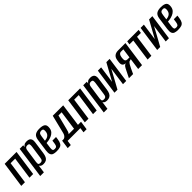

<svg xmlns="http://www.w3.org/2000/svg" viewBox="370 -1932 3476 3476"><g transform="rotate(-45 2108.5 -193.5)"><path d="M1 0 71 -495H375L305 0H211L272 -427H155L95 0Z M370 116 455 -495H546L542 -454Q554 -473 575 -488Q596 -503 639 -503Q678 -503 701.5 -489.5Q725 -476 734 -449.5Q743 -423 737 -382L703 -140Q696 -90 680.5 -57.5Q665 -25 637.5 -9.5Q610 6 568 6Q531 6 512 -6Q493 -18 485 -35L464 116ZM542 -49Q568 -49 580.5 -58.5Q593 -68 598.5 -84.5Q604 -101 606 -120L642 -371Q643 -386 643.5 -399Q644 -412 641 -422Q638 -432 627.5 -437.5Q617 -443 597 -443Q578 -443 566 -436.5Q554 -430 547 -419Q540 -408 537 -395.5Q534 -383 533 -372L496 -116Q494 -97 495 -81Q496 -65 506.5 -57Q517 -49 542 -49Z M898 11Q849 11 817.5 -1Q786 -13 774 -46.5Q762 -80 771 -143L804 -379Q815 -450 855 -476Q895 -502 962 -502Q1048 -502 1081.5 -473Q1115 -444 1102 -369Q1094 -325 1067 -297Q1040 -269 1003.5 -254Q967 -239 932 -232.5Q897 -226 874 -225L859 -118Q854 -76 863 -59.5Q872 -43 904 -43Q936 -43 950 -58.5Q964 -74 970 -116L979 -181H1072L1065 -129Q1057 -72 1038.5 -41.5Q1020 -11 986.5 0Q953 11 898 11ZM882 -275Q897 -277 916 -280.5Q935 -284 954 -294Q973 -304 987.5 -322Q1002 -340 1008 -369Q1015 -404 1008.5 -428Q1002 -452 966 -452Q934 -452 917.5 -435.5Q901 -419 895 -370Z M1079 111 1103 -56H1142Q1154 -58 1168 -67Q1182 -76 1195.5 -95.5Q1209 -115 1216 -147L1302 -495H1569L1508 -56H1587L1563 111H1484L1497 17H1171L1158 111ZM1268 -56H1408L1460 -426H1379L1311 -157Q1304 -130 1294.5 -99Q1285 -68 1268 -56Z M1628 0 1698 -495H2002L1932 0H1838L1899 -427H1782L1722 0Z M1997 116 2082 -495H2173L2169 -454Q2181 -473 2202 -488Q2223 -503 2266 -503Q2305 -503 2328.5 -489.5Q2352 -476 2361 -449.5Q2370 -423 2364 -382L2330 -140Q2323 -90 2307.5 -57.5Q2292 -25 2264.5 -9.5Q2237 6 2195 6Q2158 6 2139 -6Q2120 -18 2112 -35L2091 116ZM2169 -49Q2195 -49 2207.5 -58.5Q2220 -68 2225.5 -84.5Q2231 -101 2233 -120L2269 -371Q2270 -386 2270.5 -399Q2271 -412 2268 -422Q2265 -432 2254.5 -437.5Q2244 -443 2224 -443Q2205 -443 2193 -436.5Q2181 -430 2174 -419Q2167 -408 2164 -395.5Q2161 -383 2160 -372L2123 -116Q2121 -97 2122 -81Q2123 -65 2133.5 -57Q2144 -49 2169 -49Z M2387 0 2457 -495H2541L2495 -169L2674 -495H2758L2688 0H2605L2653 -347Q2606 -260 2559.5 -173.5Q2513 -87 2464 0Z M2757 0 2840 -166Q2857 -199 2873.5 -214Q2890 -229 2911 -231Q2866 -235 2846 -260.5Q2826 -286 2834 -342L2839 -377Q2847 -438 2882 -466.5Q2917 -495 2973 -495H3163L3093 0H2994L3025 -221L2979 -207Q2959 -190 2943 -162.5Q2927 -135 2911 -101L2864 0ZM2980 -260H3031L3056 -442H2990Q2968 -442 2952.5 -421.5Q2937 -401 2933 -371L2929 -347Q2923 -297 2937 -278.5Q2951 -260 2980 -260Z M3236 0 3296 -427H3197L3208 -495H3501L3491 -427H3392L3332 0Z M3481 0 3551 -495H3635L3589 -169L3768 -495H3852L3782 0H3699L3747 -347Q3700 -260 3653.5 -173.5Q3607 -87 3558 0Z M4006 11Q3957 11 3925.5 -1Q3894 -13 3882 -46.5Q3870 -80 3879 -143L3912 -379Q3923 -450 3963 -476Q4003 -502 4070 -502Q4156 -502 4189.5 -473Q4223 -444 4210 -369Q4202 -325 4175 -297Q4148 -269 4111.5 -254Q4075 -239 4040 -232.5Q4005 -226 3982 -225L3967 -118Q3962 -76 3971 -59.5Q3980 -43 4012 -43Q4044 -43 4058 -58.5Q4072 -74 4078 -116L4087 -181H4180L4173 -129Q4165 -72 4146.5 -41.5Q4128 -11 4094.5 0Q4061 11 4006 11ZM3990 -275Q4005 -277 4024 -280.5Q4043 -284 4062 -294Q4081 -304 4095.5 -322Q4110 -340 4116 -369Q4123 -404 4116.5 -428Q4110 -452 4074 -452Q4042 -452 4025.5 -435.5Q4009 -419 4003 -370Z"/></g></svg>

Font: Alumni Sans SemiBold
Style: Italic
Weight: 600
Italic angle: -8°
Version: Version 1.016